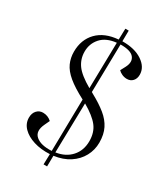

<svg xmlns="http://www.w3.org/2000/svg" viewBox="-217 -910 945 1086"><g transform="rotate(30 255.5 -367.0)"><path d="M253 81 255 13Q197 16 150.5 1.5Q104 -13 76.5 -41Q49 -69 49 -107Q49 -136 65 -153.5Q81 -171 105 -171Q137 -171 161 -149L146 -117Q119 -61 152 -32.5Q185 -4 255 -8L261 -347Q192 -383 153 -415.5Q114 -448 98.5 -482.5Q83 -517 83 -557Q83 -636 131.5 -686Q180 -736 268 -743L270 -815H292L291 -745Q372 -746 421.5 -712.5Q471 -679 471 -630Q471 -604 456.5 -588.5Q442 -573 419 -573Q402 -573 386.5 -580Q371 -587 362 -597L379 -629Q401 -671 379.5 -698Q358 -725 291 -724L285 -410Q288 -408 291 -406.5Q294 -405 297 -403Q352 -373 389.5 -342.5Q427 -312 446 -274Q465 -236 465 -183Q465 -135 442.5 -93.5Q420 -52 378 -24.5Q336 3 277 11L276 81ZM262 -422 268 -722Q202 -715 168.5 -677.5Q135 -640 135 -588Q135 -540 162 -502Q189 -464 262 -422ZM277 -11Q339 -20 375.5 -60.5Q412 -101 412 -162Q412 -219 382.5 -257Q353 -295 284 -335Z"/></g></svg>

Font: Literata 72pt Light
Style: Italic
Weight: 300
Italic angle: -2°
Designer: Latin by Veronika Burian and Jose Scaglione. Greek by Irene Vlachou. Cyrillic by Vera Evstafieva
Foundry: TypeTogether
Version: Version 3.002